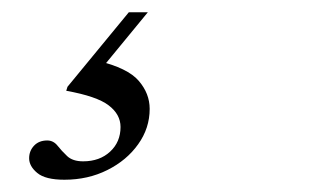

<svg xmlns="http://www.w3.org/2000/svg" viewBox="-20 -39 540 313"><path d="M85 254Q54 254 40.8 243Q27.5 232 27.5 219Q27.5 207 35.5 198.5Q43.5 190 57 190Q67 190 73.8 198.5Q80.5 207 89.5 215.5Q98.5 224 115.5 224Q142.5 224 159.5 208.2Q176.5 192.5 176.5 168Q176.5 147.5 157.2 132.8Q138 118 88 109L90 102.5L190 -19H221L124 99L139 60Q188.5 72 206.2 92.8Q224 113.5 224 138.5Q224 170 205.2 196.2Q186.5 222.5 155 238.2Q123.5 254 85 254Z"/></svg>

Font: Newsreader 36pt
Style: Italic
Weight: 400
Italic angle: -17°
Designer: Hugues Gentile
Foundry: Production Type
Version: Version 1.003